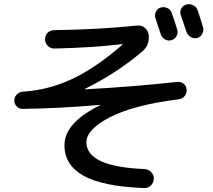

<svg xmlns="http://www.w3.org/2000/svg" viewBox="-20 -865 1040 938"><path d="M89.8 -333Q73.2 -333 61.5 -345.2Q49.8 -357.4 49.8 -374Q49.8 -390.6 61.5 -402.8Q73.2 -415 89.8 -417Q215.8 -424.8 331.1 -478.5Q446.3 -532.2 578.1 -646.5V-648.4Q578.1 -649.4 577.1 -649.4Q429.7 -631.8 245.1 -627.9Q226.6 -627.9 213.4 -641.1Q200.2 -654.3 200.2 -673.3Q200.2 -692.4 212.9 -705.1Q225.6 -717.8 245.1 -717.8Q464.8 -720.7 650.4 -740.2Q671.9 -742.2 687.5 -729Q703.1 -715.8 706.1 -696.3Q712.9 -645.5 675.8 -614.3Q550.8 -507.8 396.5 -431.6Q395.5 -431.6 394.5 -429.7Q394.5 -428.7 397.5 -428.7Q619.1 -440.4 846.7 -464.8Q863.3 -466.8 877 -456.1Q890.6 -445.3 891.6 -427.7Q893.6 -410.2 882.3 -396Q871.1 -381.8 852.5 -379.9Q634.8 -352.5 518.6 -293Q402.3 -233.4 402.3 -169.9Q402.3 -50.8 685.5 -39.1Q705.1 -38.1 718.8 -23.9Q732.4 -9.8 731.4 9.3Q730.5 28.3 716.8 41.5Q703.1 54.7 683.6 53.7Q481.4 45.9 388.2 -6.3Q294.9 -58.6 294.9 -155.3Q294.9 -265.6 468.8 -350.6Q469.7 -350.6 469.7 -351.6Q469.7 -352.5 467.8 -352.5Q263.7 -335 89.8 -333ZM764.6 -828.1Q781.2 -833 797.4 -825.7Q813.5 -818.4 819.3 -800.8Q824.2 -788.1 833 -761.2Q841.8 -734.4 845.7 -720.7Q850.6 -705.1 842.8 -689.5Q835 -673.8 818.4 -668.9Q802.7 -664.1 787.1 -671.9Q771.5 -679.7 765.6 -697.3Q762.7 -706.1 739.3 -776.4Q734.4 -792 741.7 -807.6Q749 -823.2 764.6 -828.1ZM945.3 -815.4Q950.2 -802.7 971.7 -733.4Q976.6 -716.8 968.3 -700.2Q960 -683.6 944.3 -679.7Q927.7 -674.8 912.1 -684.1Q896.5 -693.4 890.6 -710Q885.7 -723.6 877 -751Q868.2 -778.3 863.3 -791Q857.4 -806.6 865.2 -822.3Q873 -837.9 890.1 -842.8Q907.2 -847.7 923.3 -839.8Q939.5 -832 945.3 -815.4Z"/></svg>

Font: Rounded Mgen+ 2m medium
Style: Regular
Weight: 500
Designer: [Source Han Sans]
Ryoko NISHIZUKA  (kana & ideographs); Paul D. Hunt (Latin, Greek & Cyrillic); Wenlong ZHANG  (bopomofo
Version: Version 1.059.20150602